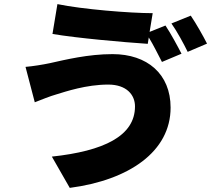

<svg xmlns="http://www.w3.org/2000/svg" viewBox="-20 -841 1040 933"><path d="M636 -324C636 -180 484 -107 232 -80L319 72C608 34 809 -105 809 -318C809 -482 695 -578 527 -578C409 -578 298 -551 222 -534C189 -527 140 -519 104 -516L149 -344C180 -356 224 -374 253 -382C299 -396 399 -430 506 -430C595 -430 636 -380 636 -324ZM907 -765 813 -727C840 -689 872 -630 892 -589L986 -629C969 -663 933 -727 907 -765ZM784 -717 707 -686 722 -777C612 -777 379 -796 259 -821L235 -676C352 -656 578 -636 698 -628L703 -659C726 -622 749 -574 767 -540L862 -580C844 -615 809 -680 784 -717Z"/></svg>

Font: Noto Sans KR Black
Style: Regular
Weight: 900
Designer: Ryoko NISHIZUKA 西塚涼子 (kana, bopomofo & ideographs); Paul D. Hunt (Latin, Greek & Cyrillic); Sandoll Communications 산돌커뮤니
Foundry: Adobe
Version: Version 2.004;hotconv 1.0.118;makeotfexe 2.5.65603